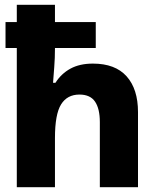

<svg xmlns="http://www.w3.org/2000/svg" viewBox="-20 -780 640 800"><path d="M50 0V-580H3V-688H50V-760H209V-688H379V-580H209V-579Q209 -538 206 -500Q203 -462 201 -435H211Q235 -473 273.5 -494Q312 -515 367 -515Q460 -515 507.5 -462Q555 -409 555 -313V0H396V-271Q396 -327 376 -356.5Q356 -386 311 -386Q260 -386 234.5 -345Q209 -304 209 -205V0Z"/></svg>

Font: Noto Sans Mono ExtraBold
Style: Regular
Weight: 800
Designer: Monotype Design Team
Foundry: Monotype Imaging Inc.
Version: Version 2.014